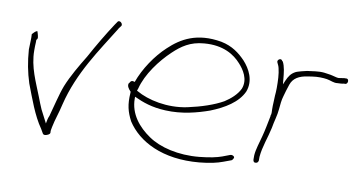

<svg xmlns="http://www.w3.org/2000/svg" viewBox="-63 -725 1731 914"><g transform="rotate(10 802.5 -268.0)"><path d="M47 -360C51 -301 61 -251 77 -201C104 -131 130 -55 170 2C183 21 180 33 202 26C216 21 217 15 217 12C216 5 217 -3 220 -16C228 -56 240 -85 250 -130C289 -290 378 -414 450 -531V-532L460 -545C470 -556 447 -578 438 -560L429 -547C396 -497 358 -433 326 -374C296 -325 263 -269 242 -217C225 -173 212 -113 199 -68V-67C196 -60 193 -53 192 -47L188 -27L156 -89C148 -106 141 -126 133 -146C108 -211 73 -279 73 -360C73 -373 73 -387 74 -399V-411C83 -418 79 -428 75 -443C72 -454 72 -453 69 -452C63 -450 53 -440 48 -434C50 -412 47 -383 47 -360ZM74 -398V-399ZM438 -560Z M544 -285C537 -272 548 -257 558 -247L559 -245V-240C555 -183 564 -149 586 -107C643 -19 763 45 939 29C991 24 1024 16 1051 6L1089 -8C1092 -10 1095 -13 1097 -18C1103 -27 1089 -35 1079 -32L1042 -18C1017 -9 984 -2 935 3C834 13 743 -10 688 -48C632 -86 584 -142 584 -217V-226C627 -206 671 -190 737 -187C818 -183 890 -203 947 -223C1015 -250 1076 -287 1101 -342C1123 -399 1093 -452 1062 -486C1033 -516 998 -544 943 -555C823 -576 749 -533 692 -479C641 -432 594 -362 570 -295C557 -300 551 -297 545 -285ZM588 -256 592 -267C610 -339 667 -414 718 -462C757 -499 798 -528 864 -533C956 -541 1011 -505 1043 -469C1066 -444 1097 -400 1078 -352C1064 -322 1035 -297 1007 -279C963 -254 903 -234 838 -220C743 -200 647 -222 592 -254ZM1101 -342Z M1235 -247C1228 -213 1222 -178 1213 -145C1205 -113 1193 -80 1191 -50V-30C1191 -22 1195 -16 1201 -16C1211 -16 1215 -20 1217 -29V-47C1221 -97 1241 -145 1251 -193C1256 -225 1267 -257 1269 -286C1271 -308 1273 -332 1279 -351L1287 -379L1297 -410C1308 -442 1335 -458 1378 -464L1398 -467C1423 -471 1451 -470 1469 -467C1488 -464 1504 -454 1522 -457H1523C1532 -457 1546 -458 1552 -460H1560C1574 -463 1573 -490 1557 -486H1550C1541 -484 1532 -484 1523 -482H1522C1517 -482 1513 -483 1509 -484L1493 -488C1486 -490 1479 -491 1472 -492L1451 -495C1423 -498 1395 -492 1369 -489L1344 -483C1335 -480 1324 -478 1316 -474C1295 -463 1285 -448 1275 -425L1267 -406L1265 -427C1262 -462 1259 -491 1247 -514H1245C1238 -532 1216 -516 1223 -504C1226 -496 1230 -492 1233 -479C1240 -451 1241 -418 1241 -384C1241 -370 1240 -357 1239 -346C1239 -327 1237 -312 1237 -297V-279C1237 -273 1239 -256 1235 -252ZM1251 -188Z"/></g></svg>

Font: Stray Cat
Style: LtExt
Weight: 300
Version: Version 1.0